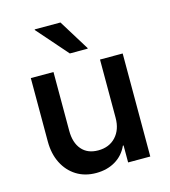

<svg xmlns="http://www.w3.org/2000/svg" viewBox="-108 -803 799 900"><g transform="rotate(-15 291.0 -353.5)"><path d="M248.3 9.2Q194.2 9.2 153.3 -16.2Q112.5 -41.7 89.6 -87.1Q66.7 -132.5 66.7 -192.5V-500H176.7V-215Q176.7 -156.7 205 -123.8Q233.3 -90.8 285 -90.8Q338.3 -90.8 370.4 -125.4Q402.5 -160 402.5 -217.5V-500H512.5V0H405V-82.5H401.7Q381.7 -38.3 341.7 -14.6Q301.7 9.2 248.3 9.2ZM273.3 -564.2 143.3 -712.5V-715.8H268.3L360 -567.5V-564.2Z"/></g></svg>

Font: Funnel Sans Medium
Style: Regular
Weight: 500
Version: Version 1.000; Beta; Release 5; Build 24; ttfautohint (v1.8.